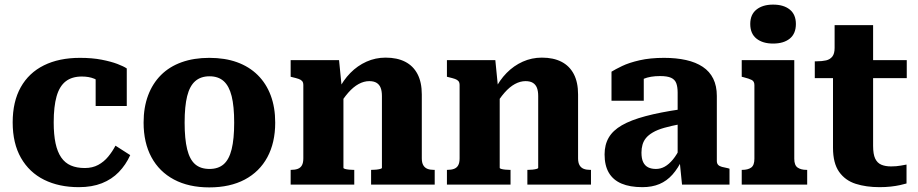

<svg xmlns="http://www.w3.org/2000/svg" viewBox="-20 -801 3982 833"><path d="M348 -72Q381 -72 406 -85.5Q431 -99 449.5 -121.5Q468 -144 481 -169L545 -128Q526 -86 495.5 -54.5Q465 -23 422 -6Q379 11 322 11Q236 11 171.5 -21Q107 -53 71 -116Q35 -179 35 -270Q35 -360 70 -422.5Q105 -485 170.5 -517.5Q236 -550 327 -550Q380 -550 421 -542Q462 -534 489.5 -523.5Q517 -513 530 -504V-341H395V-487Q408 -487 415.5 -480.5Q423 -474 426.5 -465Q430 -456 430 -447Q430 -438 428 -432Q412 -450 389 -459.5Q366 -469 335 -469Q292 -469 265 -448Q238 -427 225.5 -383Q213 -339 213 -270Q213 -217 221 -179.5Q229 -142 245.5 -118Q262 -94 287.5 -83Q313 -72 348 -72Z M1174 -269Q1174 -182 1140 -119Q1106 -56 1042 -22Q978 12 888 12Q799 12 735 -22Q671 -56 637 -119Q603 -182 603 -269Q603 -335 622.5 -387Q642 -439 678.5 -475.5Q715 -512 768 -531Q821 -550 888 -550Q956 -550 1008.5 -531Q1061 -512 1098 -475.5Q1135 -439 1154.5 -387Q1174 -335 1174 -269ZM781 -269Q781 -198 792 -153.5Q803 -109 826.5 -88.5Q850 -68 889 -68Q927 -68 950.5 -88.5Q974 -109 985 -153.5Q996 -198 996 -269Q996 -340 985 -384Q974 -428 950.5 -449Q927 -470 889 -470Q851 -470 827 -449Q803 -428 792 -384Q781 -340 781 -269Z M1241 0V-64H1243Q1260 -64 1272 -68.5Q1284 -73 1290 -84Q1296 -95 1296 -114V-432Q1296 -443 1291 -449Q1286 -455 1276 -458.5Q1266 -462 1249 -466L1241 -468V-540H1451L1463 -419L1470 -414V-73Q1470 -70 1477 -68Q1484 -66 1494.5 -65Q1505 -64 1513 -64H1517V0ZM1866 0H1590V-64H1592Q1602 -64 1612 -65Q1622 -66 1629.5 -68Q1637 -70 1637 -73V-384Q1637 -406 1631.5 -420Q1626 -434 1614 -441.5Q1602 -449 1582 -449Q1559 -449 1536 -436.5Q1513 -424 1491 -399Q1469 -374 1446 -335L1448 -410Q1469 -453 1500 -484.5Q1531 -516 1570 -533.5Q1609 -551 1653 -551Q1703 -551 1738 -533Q1773 -515 1791.5 -479.5Q1810 -444 1810 -391V-114Q1810 -95 1816.5 -84Q1823 -73 1834.5 -68.5Q1846 -64 1862 -64H1866Z M1919 0V-64H1921Q1938 -64 1950 -68.5Q1962 -73 1968 -84Q1974 -95 1974 -114V-432Q1974 -443 1969 -449Q1964 -455 1954 -458.5Q1944 -462 1927 -466L1919 -468V-540H2129L2141 -419L2148 -414V-73Q2148 -70 2155 -68Q2162 -66 2172.5 -65Q2183 -64 2191 -64H2195V0ZM2544 0H2268V-64H2270Q2280 -64 2290 -65Q2300 -66 2307.5 -68Q2315 -70 2315 -73V-384Q2315 -406 2309.5 -420Q2304 -434 2292 -441.5Q2280 -449 2260 -449Q2237 -449 2214 -436.5Q2191 -424 2169 -399Q2147 -374 2124 -335L2126 -410Q2147 -453 2178 -484.5Q2209 -516 2248 -533.5Q2287 -551 2331 -551Q2381 -551 2416 -533Q2451 -515 2469.5 -479.5Q2488 -444 2488 -391V-114Q2488 -95 2494.5 -84Q2501 -73 2512.5 -68.5Q2524 -64 2540 -64H2544Z M2934 -327V-263Q2892 -255 2862 -246.5Q2832 -238 2812.5 -226.5Q2793 -215 2782.5 -202Q2772 -189 2767.5 -173Q2763 -157 2763 -139Q2763 -113 2770.5 -97.5Q2778 -82 2792 -75Q2806 -68 2826 -68Q2846 -68 2864 -78Q2882 -88 2899.5 -109Q2917 -130 2933 -164L2942 -113Q2922 -71 2897.5 -43.5Q2873 -16 2841 -2.5Q2809 11 2767 11Q2713 11 2676.5 -4.5Q2640 -20 2621.5 -51.5Q2603 -83 2603 -131Q2603 -173 2621 -204Q2639 -235 2678 -257.5Q2717 -280 2780.5 -297Q2844 -314 2934 -327ZM2939 0 2928 -109 2920 -110V-399Q2920 -424 2914 -440Q2908 -456 2891.5 -463.5Q2875 -471 2844 -471Q2801 -471 2772.5 -459Q2744 -447 2732 -431Q2725 -437 2724.5 -445Q2724 -453 2729.5 -461Q2735 -469 2745.5 -474.5Q2756 -480 2773 -480V-364H2633V-490Q2649 -500 2679 -514.5Q2709 -529 2755 -539.5Q2801 -550 2861 -550Q2914 -550 2956.5 -540.5Q2999 -531 3029 -511Q3059 -491 3074.5 -459.5Q3090 -428 3090 -385V-103Q3090 -92 3095.5 -86Q3101 -80 3112 -77Q3123 -74 3139 -71L3145 -69V0Z M3334 -612Q3289 -612 3262 -633.5Q3235 -655 3235 -697Q3235 -738 3262 -759.5Q3289 -781 3334 -781Q3380 -781 3406.5 -759.5Q3433 -738 3433 -697Q3433 -655 3406.5 -633.5Q3380 -612 3334 -612ZM3426 -540V-112Q3426 -84 3440.5 -74Q3455 -64 3479 -64H3482V0H3198V-64H3200Q3225 -64 3239 -74Q3253 -84 3253 -112V-432Q3253 -448 3241.5 -454Q3230 -460 3206 -466L3198 -468V-540Z M3515 -462V-535H3522Q3547 -535 3564 -539Q3581 -543 3591 -555.5Q3601 -568 3601 -593L3703 -540H3914V-462ZM3768 -168Q3768 -132 3777 -113Q3786 -94 3803.5 -86.5Q3821 -79 3846 -79Q3869 -79 3888 -82.5Q3907 -86 3913 -87V-5Q3903 -2 3885 2Q3867 6 3844.5 8.5Q3822 11 3796 11Q3738 11 3692.5 -3.5Q3647 -18 3620.5 -55.5Q3594 -93 3594 -160V-522L3601 -530V-692H3768Z"/></svg>

Font: Roboto Serif SemiCondensed
Style: Bold
Weight: 700
Width: 4
Designer: Greg Gazdowicz
Foundry: Commercial Type
Version: Version 1.007